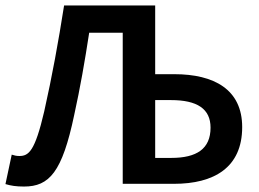

<svg xmlns="http://www.w3.org/2000/svg" viewBox="-26 -674 948 704"><path d="M62 10C155 10 202 -43 246 -252C268 -352 285 -449 301 -554H424V0H612C758 0 862 -59 862 -208C862 -346 759 -402 613 -402H543V-654H209C188 -520 165 -394 136 -265C102 -119 79 -102 45 -102C34 -102 26 -104 17 -107L-6 1C14 7 33 10 62 10ZM543 -95V-307H601C697 -307 746 -275 746 -206C746 -128 695 -95 602 -95Z"/></svg>

Font: Source Sans Pro Semibold
Style: Regular
Weight: 600
Designer: Paul D. Hunt
Foundry: Adobe Systems Incorporated
Version: Version 3.006;hotconv 1.0.111;makeotfexe 2.5.65597